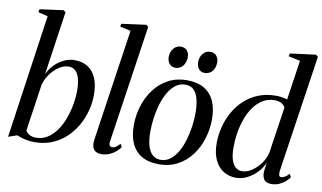

<svg xmlns="http://www.w3.org/2000/svg" viewBox="-81 -991 1973 1176"><g transform="rotate(10 905.0 -403.0)"><path d="M182.5 -411.5Q198.5 -446 224.2 -472Q250 -498 281.8 -512.8Q313.5 -527.5 346.5 -527.5Q396.5 -527.5 430.5 -505.2Q464.5 -483 482 -440.5Q499.5 -398 499.5 -337.5Q499.5 -287.5 486 -237.5Q472.5 -187.5 446.8 -143Q421 -98.5 383.5 -64Q346 -29.5 297.5 -9.8Q249 10 190.5 10Q160.5 10 131.5 3.5Q102.5 -3 80.5 -13L26 5.5L136.5 -763.5L76 -778.5L80 -797L226.5 -817L240 -806.5ZM130 -52Q137.5 -37.5 154 -28Q170.5 -18.5 194.5 -18.5Q234 -18.5 266 -38.8Q298 -59 321.8 -93.2Q345.5 -127.5 361.5 -170.2Q377.5 -213 385.5 -259Q393.5 -305 393.5 -348.5Q393.5 -412.5 374.8 -447.5Q356 -482.5 317.5 -482.5Q289.5 -482.5 260 -463.8Q230.5 -445 207 -413.8Q183.5 -382.5 173 -344.5Z M645.5 -71.5Q643.5 -56 649.2 -49Q655 -42 664.5 -42Q674 -42 685.8 -48.5Q697.5 -55 712.5 -72L723 -52.5Q711 -36 693.8 -21.5Q676.5 -7 654.5 2Q632.5 11 606 11Q588.5 11 575.5 5Q562.5 -1 555.2 -14.8Q548 -28.5 548 -50.5Q548 -55.5 549 -63.5Q550 -71.5 551.2 -81.8Q552.5 -92 554.5 -102.5L652 -763.5L585 -778.5L589 -796.5L741 -817L754.5 -806.5Z M1045.5 -526Q1110 -526 1152.5 -501.2Q1195 -476.5 1216.2 -430Q1237.5 -383.5 1237.5 -318Q1237.5 -255.5 1219.5 -196.5Q1201.5 -137.5 1166.5 -90.8Q1131.5 -44 1080.5 -16.5Q1029.5 11 964 11Q899.5 11 856.8 -14Q814 -39 793 -85.8Q772 -132.5 772 -196.5Q772 -260.5 790.5 -319.5Q809 -378.5 844.5 -425.2Q880 -472 930.8 -499Q981.5 -526 1045.5 -526ZM1041 -497.5Q1007.5 -497.5 981 -477.8Q954.5 -458 935 -424.2Q915.5 -390.5 903 -348.8Q890.5 -307 884.5 -262.2Q878.5 -217.5 878.5 -175.5Q878.5 -123 889.2 -87.8Q900 -52.5 920.5 -35Q941 -17.5 969.5 -17.5Q1003 -17.5 1029.2 -37.5Q1055.5 -57.5 1074.8 -90.8Q1094 -124 1106.5 -165.8Q1119 -207.5 1125.2 -251.8Q1131.5 -296 1131.5 -337Q1131.5 -382 1123.2 -418.2Q1115 -454.5 1095.5 -476Q1076 -497.5 1041 -497.5ZM960 -588.5Q937.5 -588.5 923.8 -605.2Q910 -622 910 -648.5Q910.5 -678 928 -700Q945.5 -722 973.5 -722Q1000 -722 1012.8 -705Q1025.5 -688 1025.5 -666Q1025.5 -632.5 1007.8 -610.5Q990 -588.5 960 -588.5ZM1142.5 -588.5Q1120 -588.5 1106.5 -605.2Q1093 -622 1093 -648.5Q1093 -678 1110.5 -700Q1128 -722 1156.5 -722Q1182.5 -722 1195.5 -705Q1208.5 -688 1208.5 -666Q1208.5 -632.5 1190.8 -610.5Q1173 -588.5 1142.5 -588.5Z M1701.5 -79Q1699.5 -61.5 1702.2 -51.5Q1705 -41.5 1716 -41.5Q1726 -41.5 1738.5 -48.5Q1751 -55.5 1764.5 -70.5L1775 -51Q1766 -37.5 1749.8 -23Q1733.5 -8.5 1711.5 1Q1689.5 10.5 1663 10.5Q1628.5 10.5 1616 -11Q1603.5 -32.5 1607.5 -64.5L1614 -114Q1601 -81 1574.5 -52.8Q1548 -24.5 1514 -7Q1480 10.5 1443.5 10.5Q1398.5 10.5 1364.2 -11.5Q1330 -33.5 1310.5 -75.5Q1291 -117.5 1291 -178Q1291 -229 1303.8 -279.2Q1316.5 -329.5 1341.5 -374Q1366.5 -418.5 1403.5 -453Q1440.5 -487.5 1489.5 -507.2Q1538.5 -527 1599 -527Q1618.5 -527 1637 -524Q1655.5 -521 1669.5 -516L1706 -763L1633 -778.5L1637 -796.5L1796 -817L1810 -806.5ZM1662 -464Q1657.5 -477 1640 -487.8Q1622.5 -498.5 1596 -498.5Q1554 -498.5 1521.5 -478.2Q1489 -458 1465.2 -424Q1441.5 -390 1426.5 -347.8Q1411.5 -305.5 1404.2 -260Q1397 -214.5 1397 -171.5Q1397 -124 1406.8 -93.8Q1416.5 -63.5 1433.5 -49.5Q1450.5 -35.5 1473 -35.5Q1501.5 -35.5 1531 -54.2Q1560.5 -73 1584.5 -104.2Q1608.5 -135.5 1618.5 -173.5Z"/></g></svg>

Font: Merriweather 120pt
Style: Italic
Weight: 400
Italic angle: -7.8°
Version: Version 2.101